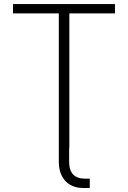

<svg xmlns="http://www.w3.org/2000/svg" viewBox="-20 -727 631 945"><path d="M398.4 152.3H421.9V198.2H387.7Q353 198.2 326.4 183.3Q299.8 168.5 284.7 139.6Q269.5 110.8 269.5 70.3V-661.1H43.9V-707H545.9V-661.1H321.3V0H320.3V69.3Q320.3 152.3 398.4 152.3Z"/></svg>

Font: Pretendard Std ExtraLight
Style: Regular
Weight: 200
Designer: Base glyphs from Inter by Rasmus Andersson; Hangeul glyphs from Noto Sans CJK(Source Han Sans) by Jang Soo-young and Kan
Foundry: Kil Hyung-jin
Version: Version 1.309